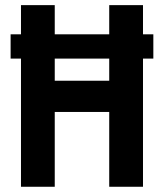

<svg xmlns="http://www.w3.org/2000/svg" viewBox="-20 -713 626 733"><path d="M20.5 -489.3V-582H565.4V-489.3ZM397 0V-693.4H525.9V0ZM60.1 0V-693.4H189V0ZM80.6 -285.6V-404.8H507.8V-285.6Z"/></svg>

Font: Cascadia Code
Style: Regular
Weight: 400
Monospace: yes
Designer: Aaron Bell
Foundry: Saja Typeworks
Version: Version 2106.017